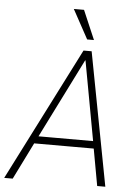

<svg xmlns="http://www.w3.org/2000/svg" viewBox="-65 -966 733 1012"><g transform="rotate(5 302.0 -459.5)"><path d="M-4 0 354 -705H397L531 0H488L451 -204L473 -195H119L142 -204L41 0ZM367 -654 154 -228 141 -234H465L447 -228L369 -654ZM368 -765 284 -919H338L404 -765Z"/></g></svg>

Font: Nunito Sans 10pt Condensed ExtraLight
Style: Italic
Weight: 250
Width: 3
Italic angle: -9°
Designer: Vernon Adams
Foundry: Vernon Adams
Version: Version 3.101;gftools[0.9.27]